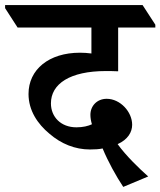

<svg xmlns="http://www.w3.org/2000/svg" viewBox="-72 -644 630 754"><path d="M412 90 510 49C477 20 422 -33 390 -78C430 -96 447 -125 447 -154C447 -205 400 -256 347 -256C309 -256 283 -228 283 -193C283 -182 285 -169 289 -156C274 -149 254 -144 228 -144C167 -144 128 -185 128 -238C128 -315 203 -365 344 -365C354 -365 374 -365 392 -364V-536H538V-547L488 -624H-52V-612L-3 -536H287V-434C272 -436 256 -437 242 -437C120 -437 40 -371 40 -275C40 -210 76 -157 122 -119C168 -79 223 -57 281 -57C300 -57 318 -58 331 -61C352 -10 384 48 412 90Z"/></svg>

Font: Noto Serif Devanagari SemiBold
Style: Regular
Weight: 600
Designer: Universal Thirst, Indian Type Foundry and the Monotype Design Team
Foundry: Monotype Imaging Inc.
Version: Version 2.004